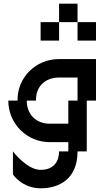

<svg xmlns="http://www.w3.org/2000/svg" viewBox="-20 -820 540 1040"><path d="M400 -275H350V-150H250C175 -150 125 -200 125 -275H175C173 -350 223 -400 300 -400H400ZM25 -275C25 -150 125 -50 250 -50H350V0H300C300 50 275 100 200 100C125 100 50 0 50 0V125C50 125 100 200 200 200C300 200 400 150 400 0H450V-275H500V-500H300C173 -500 73 -400 75 -275ZM200 -600H300V-700H200ZM300 -700H400V-800H300ZM400 -600H500V-700H400Z"/></svg>

Font: LS-VG5000 Shifted
Style: Regular
Weight: 400
Designer: Justin Bihan, 2021
Foundry: Justin Bihan, 2021
Version: Version 1.000;Glyphs 3.1.2 (3151)